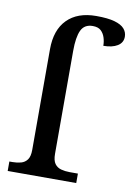

<svg xmlns="http://www.w3.org/2000/svg" viewBox="-87 -825 607 880"><g transform="rotate(10 217.0 -385.0)"><path d="M12 0V-44H27Q48 -44 66 -49Q84 -54 95 -69Q106 -84 106 -115V-583Q106 -673 154 -721.5Q202 -770 289 -770Q343 -770 374.5 -761Q406 -752 420 -736Q434 -720 434 -699Q434 -671 409.5 -656Q385 -641 344 -641Q344 -661 338 -679.5Q332 -698 319 -710Q306 -722 281 -722Q242 -722 227 -690Q212 -658 212 -594V-115Q212 -84 223 -69Q234 -54 252.5 -49Q271 -44 292 -44H331V0Z"/></g></svg>

Font: ET Text
Style: Regular
Weight: 470
Designer: Monotype Design Team
Foundry: Monotype Imaging Inc.
Version: Version 2.009